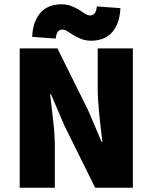

<svg xmlns="http://www.w3.org/2000/svg" viewBox="-20 -876 712 896"><path d="M406 -686Q380 -686 359.5 -694Q339 -702 323 -712Q307 -722 294.5 -730Q282 -738 272 -738Q260 -738 251.5 -730Q243 -722 240 -696L130 -704Q132 -745 143.5 -774Q155 -803 173 -821Q191 -839 215 -847.5Q239 -856 266 -856Q292 -856 312.5 -848Q333 -840 349 -830Q365 -820 377 -812Q389 -804 400 -804Q412 -804 420.5 -812Q429 -820 432 -846L542 -838Q540 -797 528.5 -768Q517 -739 499 -721Q481 -703 457 -694.5Q433 -686 406 -686ZM72 0V-650H248L392 -360L454 -214H458Q455 -240 451 -271Q447 -302 444 -334.5Q441 -367 438.5 -399.5Q436 -432 436 -462V-650H600V0H424L280 -291L218 -436H214Q220 -380 228 -314Q236 -248 236 -188V0Z"/></svg>

Font: TypoPRO Source Sans Pro
Style: Regular
Weight: 900
Designer: Paul D. Hunt
Foundry: Adobe Systems Incorporated
Version: Version 2.020;PS 2.000;hotconv 1.0.86;makeotf.lib2.5.63406